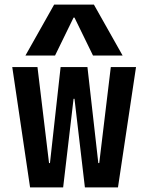

<svg xmlns="http://www.w3.org/2000/svg" viewBox="-20 -810 640 830"><path d="M110 0 33 -520H142L192 -105H196L242 -520H358L405 -105H409L459 -520H568L490 0H347L302 -383H298L253 0ZM90 -570 214 -790H386L510 -570H382L302 -734H298L218 -570Z"/></svg>

Font: M PLUS Code Latin 60 Medium
Style: Regular
Weight: 500
Width: 7
Monospace: yes
Designer: Coji Morishita
Foundry: UNDERFOREST DESIGN
Version: Version 1.005; ttfautohint (v1.8.3)